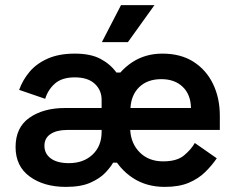

<svg xmlns="http://www.w3.org/2000/svg" viewBox="-20 -718 945 752"><path d="M625 14Q553 14 499.5 -21.5Q446 -57 416.5 -117.5Q387 -178 387 -251Q387 -324 416.5 -382Q446 -440 497.5 -474Q549 -508 616 -508Q688 -508 738 -476Q788 -444 814.5 -389Q841 -334 841 -265V-209H490Q493 -155 528 -120.5Q563 -86 619 -86Q673 -86 701 -109.5Q729 -133 743 -158L829 -98Q810 -70 783.5 -44Q757 -18 719 -2Q681 14 625 14ZM250 -79Q307 -79 342.5 -112.5Q378 -146 378 -201V-209H243Q202 -209 178 -193Q154 -177 154 -147Q154 -116 179 -97.5Q204 -79 250 -79ZM238 14Q152 14 96.5 -26.5Q41 -67 41 -142Q41 -219 95.5 -257Q150 -295 235 -295H378V-327Q378 -365 351 -390Q324 -415 273 -415Q223 -415 195.5 -391Q168 -367 157 -331L55 -366Q69 -405 96 -437Q123 -469 167 -488.5Q211 -508 273 -508Q335 -508 373.5 -487.5Q412 -467 436 -434H462L440 -259L450 -81H423Q413 -63 392 -41Q371 -19 334 -2.5Q297 14 238 14ZM491 -295H728Q727 -348 695.5 -378Q664 -408 612 -408Q558 -408 526 -377.5Q494 -347 491 -295ZM379 -553 454 -698H585L481 -553Z"/></svg>

Font: Space Grotesk SemiBold
Style: Regular
Weight: 600
Designer: Florian Karsten
Foundry: Florian Karsten
Version: Version 2.000